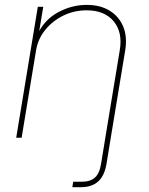

<svg xmlns="http://www.w3.org/2000/svg" viewBox="-20 -569 614 793"><path d="M278.8 204.1 282.2 181.6Q291.5 181.6 301.3 181.6Q311 181.6 317.4 181.6Q352.5 181.6 371.8 164.6Q391.1 147.5 397.5 107.4L415 0H437.5L419.9 107.4Q411.6 157.2 385.3 180.7Q358.9 204.1 314 204.1Q307.6 204.1 297.4 204.1Q287.1 204.1 278.8 204.1ZM128.9 -360.8 69.3 0H46.9L136.2 -541H158.7L139.2 -423.8H133.3Q161.6 -486.3 218.8 -517.6Q275.9 -548.8 337.9 -548.8Q394 -548.8 432.9 -524.9Q471.7 -501 489 -459Q506.3 -417 497.1 -360.8L437.5 0H415L474.6 -361.3Q487.3 -435.5 449.5 -481Q411.6 -526.4 337.9 -526.4Q286.6 -526.4 242.2 -504.9Q197.8 -483.4 167.2 -446Q136.7 -408.7 128.9 -360.8Z"/></svg>

Font: Inter 17pt Thin
Style: Italic
Weight: 250
Italic angle: -9.3988°
Version: Version 4.001;git-66647c0bb